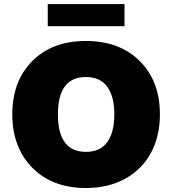

<svg xmlns="http://www.w3.org/2000/svg" viewBox="-20 -920 854 952"><path d="M216.8 -790V-899.9H597.2V-790ZM41 -353Q41 -517.6 139.9 -617.2Q238.8 -716.8 405.8 -716.8Q573.7 -716.8 673.3 -616.9Q772.9 -517.1 772.9 -353Q772.9 -244.6 728.5 -162.1Q684.1 -79.6 600.3 -33.7Q516.6 12.2 405.8 12.2Q239.3 12.2 140.1 -88.4Q41 -189 41 -353ZM267.1 -353Q267.1 -167 405.8 -167Q476.6 -167 511.7 -215.3Q546.9 -263.7 546.9 -353Q546.9 -441.9 511.7 -490Q476.6 -538.1 405.8 -538.1Q267.1 -538.1 267.1 -353Z"/></svg>

Font: Mulish ExtraBlack
Style: Regular
Weight: 1000
Designer: Vernon Adams
Foundry: Vernon Adams
Version: Version 3.603; ttfautohint (v1.8.3)